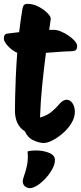

<svg xmlns="http://www.w3.org/2000/svg" viewBox="-23 -732 423 1003"><path d="M205 15Q183 15 152.5 1.5Q122 -12 107 -46Q81 -62 68 -89.5Q55 -117 55 -154Q55 -178 56 -224Q57 -270 59.5 -330Q62 -390 67 -456Q40 -468 18.5 -491.5Q-3 -515 -3 -530Q-3 -542 1.5 -549Q6 -556 19 -557Q47 -561 77 -564Q81 -596 85 -626Q89 -656 94 -685Q97 -701 103 -706.5Q109 -712 120 -712Q150 -712 178.5 -697Q207 -682 225.5 -663Q244 -644 242 -632Q237 -602 234 -576Q248 -576 260 -576Q275 -576 295.5 -567.5Q316 -559 335 -546Q354 -533 367 -518.5Q380 -504 380 -492Q380 -474 371 -469Q362 -464 343 -464Q326 -464 291 -461.5Q256 -459 217 -456Q206 -371 197.5 -287Q189 -203 186 -118Q224 -129 247 -148.5Q270 -168 284.5 -185.5Q299 -203 312 -208Q318 -211 325 -211Q343 -211 355.5 -193Q368 -175 368 -148Q368 -118 350.5 -89Q333 -60 306 -36.5Q279 -13 252 1Q225 15 205 15ZM135 251Q121 251 109.5 243Q98 235 96 219Q95 207 103 185.5Q111 164 118 132Q125 100 121 59Q132 56 143.5 55Q155 54 166 54Q203 54 233.5 66.5Q264 79 264 104Q264 125 251 149.5Q238 174 218 196.5Q198 219 176 234Q154 249 135 251Z"/></svg>

Font: Protest Riot
Style: Regular
Weight: 400
Designer: Octavio Pardo
Foundry: Ashler Design
Version: Version 2.005; ttfautohint (v1.8.4.7-5d5b)